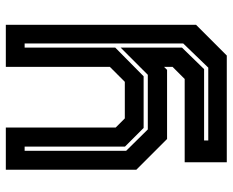

<svg xmlns="http://www.w3.org/2000/svg" viewBox="-88 -492 780 643"><g transform="rotate(-90 301.5 -170.0)"><path d="M158 0 55 -103V-540H196.5V-172L227 -141.5H349.5L399.5 -191.5V-540H540.5V97L437.5 200H80V59H359L399.5 18.5V-10L389.5 0ZM153 138H397L478 54V-477H464V-173.5L368 -78.5H195L132.5 -141V-477H118.5V-137L190 -64.5H373L464 -155.5V50L392 124H153Z"/></g></svg>

Font: Tourney Thin
Style: Bold
Weight: 700
Version: Version 1.015